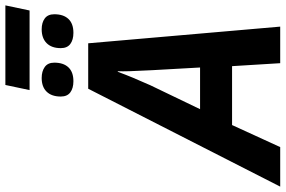

<svg xmlns="http://www.w3.org/2000/svg" viewBox="-251 -868 1062 714"><g transform="rotate(-90 280.0 -511.0)"><path d="M307 -714H476L538 0H402L391 -179H172L90 0H-57ZM386 -298 376 -476 375 -498Q371 -567 372 -604H370Q351 -552 320 -483L231 -298ZM321 -1022H617L598 -932H302ZM278 -816Q278 -850 296 -868.5Q314 -887 347 -887Q372 -887 388 -875.5Q404 -864 404 -840Q404 -806 386.5 -787.5Q369 -769 335 -769Q309 -769 293.5 -780.5Q278 -792 278 -816ZM458 -816Q458 -850 476.5 -868.5Q495 -887 528 -887Q553 -887 568.5 -875.5Q584 -864 584 -840Q584 -806 566.5 -787.5Q549 -769 515 -769Q489 -769 473.5 -780.5Q458 -792 458 -816Z"/></g></svg>

Font: Noto Sans Display
Style: Bold Italic
Weight: 700
Italic angle: -12°
Designer: Monotype Design team
Foundry: Monotype Imaging Inc.
Version: Version 1.000